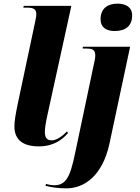

<svg xmlns="http://www.w3.org/2000/svg" viewBox="-20 -792 766 1052"><path d="M608 -622C669 -622 704 -651 704 -707C704 -755 666 -772 624 -772C576 -772 531 -751 531 -686C531 -641 564 -622 608 -622ZM192 10C274 10 320 -26 353 -63L347 -72C325 -49 292 -23 264 -23C237 -23 227 -37 226 -65C225 -86 231 -122 239 -158L371 -760H110L108 -750H132C170 -750 179 -736 179 -714C179 -703 175 -683 171 -665L77 -222C65 -164 59 -128 59 -99C59 -27 105 10 192 10ZM344 240C442 240 542 171 580 -6L693 -536H434L433 -526H453C491 -526 502 -516 502 -487C502 -473 498 -455 493 -434L392 45C364 183 339 223 277 223C263 223 241 219 232 216L229 226C263 234 293 240 344 240Z"/></svg>

Font: Noto Serif Display ExtraBold
Style: Italic
Weight: 800
Italic angle: -12°
Designer: Monotype Design Team
Foundry: Monotype Imaging Inc.
Version: Version 2.009